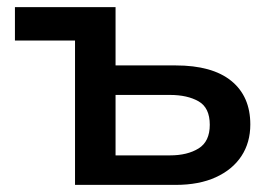

<svg xmlns="http://www.w3.org/2000/svg" viewBox="-20 -520 784 540"><path d="M191 0V-406H22V-500H305V-336H474Q577 -336 630.5 -292.5Q684 -249 684 -170Q684 -119 659 -81Q634 -43 587 -21.5Q540 0 474 0ZM305 -83H458Q507 -83 538.5 -102.5Q570 -122 570 -169Q570 -217 538.5 -235Q507 -253 458 -253H305Z"/></svg>

Font: Nunito Sans 6pt SemiBold
Style: Regular
Weight: 600
Version: Version 3.101;gftools[0.9.27]